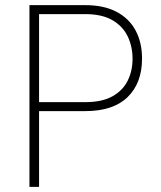

<svg xmlns="http://www.w3.org/2000/svg" viewBox="-20 -731 628 751"><path d="M313.5 -710.9Q386.2 -710.9 435.8 -684.8Q485.4 -658.7 510.5 -611.6Q535.6 -564.5 535.6 -502Q535.6 -406.2 479.2 -351.3Q422.9 -296.4 313.5 -296.4H132.8V0H95.2V-710.9ZM313.5 -331.5Q378.9 -331.5 419.7 -354.2Q460.4 -377 479.5 -415.5Q498.5 -454.1 498.5 -501Q498.5 -548.8 479.5 -588.6Q460.4 -628.4 419.7 -652.1Q378.9 -675.8 313.5 -675.8H132.8V-331.5Z"/></svg>

Font: Robert Sans ExtraLight
Style: Regular
Weight: 250
Designer: Christian Robertson (extended by Adam Twardoch)
Foundry: Google
Version: Version 12.135;April 2, 2019;FontCreator 11.5.0.2425 64-bit;